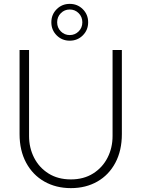

<svg xmlns="http://www.w3.org/2000/svg" viewBox="-20 -958 730 991"><path d="M346 13Q269 13 209 -21Q149 -55 115 -118Q81 -181 81 -266V-700H130V-256Q130 -195 156 -144Q182 -93 230.5 -62.5Q279 -32 346 -32Q412 -32 460.5 -62.5Q509 -93 535 -144Q561 -195 561 -256V-700H609V-266Q609 -181 575.5 -118Q542 -55 482.5 -21Q423 13 346 13ZM340 -748Q300 -748 272.5 -775.5Q245 -803 245 -843Q245 -883 272.5 -910.5Q300 -938 340 -938Q380 -938 407.5 -910.5Q435 -883 435 -843Q435 -803 407.5 -775.5Q380 -748 340 -748ZM340 -777Q367 -777 386 -796Q405 -815 405 -843Q405 -871 386 -890Q367 -909 340 -909Q313 -909 294 -890Q275 -871 275 -843Q275 -815 294 -796Q313 -777 340 -777Z"/></svg>

Font: MuseoModerno Thin ExtraLight
Style: Regular
Weight: 250
Version: Version 1.002